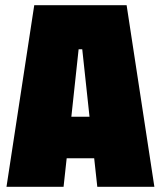

<svg xmlns="http://www.w3.org/2000/svg" viewBox="-20 -720 620 740"><path d="M5 0 112 -700H468L575 0H355L343 -110H237L225 0ZM255 -270H325L297 -530H283Z"/></svg>

Font: Tektur Condensed Black
Style: Regular
Weight: 900
Width: 3
Designer: Adam Jagosz
Foundry: Adam Jagosz
Version: Version 1.005;gftools[0.9.30]